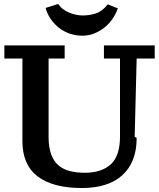

<svg xmlns="http://www.w3.org/2000/svg" viewBox="-20 -934 802 968"><path d="M669 -239Q669 -175 650 -128Q631 -81 595 -49Q559 -17 507.5 -1.5Q456 14 394 14Q247 14 170 -44.5Q93 -103 93 -222V-639H2V-705H306V-639H225V-243Q225 -191 238 -156Q251 -121 274 -101Q297 -81 330.5 -72Q364 -63 408 -63Q491 -63 538 -105Q585 -147 585 -246V-639H504V-705H760V-639H669L659 -244ZM574 -892Q564 -863 547 -838.5Q530 -814 507 -795.5Q484 -777 455.5 -765.5Q427 -754 396 -754Q362 -754 331.5 -764.5Q301 -775 277 -794Q253 -813 235.5 -838.5Q218 -864 210 -894L273 -914Q285 -897 299 -887Q313 -877 329.5 -870Q346 -863 364 -859.5Q382 -856 397 -856Q431 -856 463.5 -866.5Q496 -877 523 -912Z"/></svg>

Font: PT Serif Caption
Style: Semibold
Weight: 600
Designer: A.Korolkova, O.Umpeleva, V.Yefimov
Foundry: ParaType Ltd
Version: Version 1.00;May 2, 2020;FontCreator 12.0.0.2544 64-bit